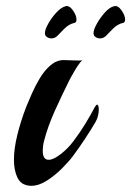

<svg xmlns="http://www.w3.org/2000/svg" viewBox="-20 -594 424 620"><path d="M81 6Q68 6 56 0.5Q44 -5 36 -21Q25 -45 25 -78Q25 -114 36 -158.5Q47 -203 65 -250Q72 -267 83 -292Q94 -317 109 -342Q124 -367 143.5 -383.5Q163 -400 186 -400Q197 -400 217 -399Q237 -398 246 -399Q240 -395 232 -383Q224 -371 217 -358.5Q210 -346 206 -339Q180 -287 157 -236Q134 -185 122 -138Q120 -130 119 -122Q118 -114 118 -107Q118 -78 137 -78Q145 -78 154.5 -82.5Q164 -87 177 -97Q200 -115 217 -138Q237 -164 255 -193.5Q273 -223 286 -248Q291 -256 293 -256Q299 -256 299 -239Q299 -231 296.5 -220.5Q294 -210 289 -201Q275 -177 256 -148Q237 -119 217 -92Q203 -73 180 -50Q157 -27 131 -10.5Q105 6 81 6ZM165 -478Q157 -470 146 -470Q138 -470 131.5 -474.5Q125 -479 125 -487Q125 -498 135.5 -517Q146 -536 161.5 -553Q177 -570 192 -574Q204 -577 215.5 -560.5Q227 -544 227 -531Q227 -521 220 -520Q202 -516 187.5 -501Q173 -486 165 -478ZM322 -478Q314 -470 303 -470Q295 -470 288.5 -474.5Q282 -479 282 -487Q282 -498 292.5 -517Q303 -536 318.5 -553.5Q334 -571 349 -574Q361 -577 372.5 -560.5Q384 -544 384 -531Q384 -521 377 -520Q359 -516 344.5 -501Q330 -486 322 -478Z"/></svg>

Font: Playball
Style: Regular
Weight: 400
Designer: Robert E. Leuschke
Foundry: Robert E. Leuschke
Version: Version 1.010